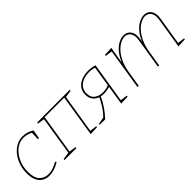

<svg xmlns="http://www.w3.org/2000/svg" viewBox="145 -1352 2181 2181"><g transform="rotate(-45 1235.5 -261.0)"><path d="M224 6Q177 6 139.5 -15Q102 -36 80 -81Q58 -126 58 -197Q58 -265 78.5 -325Q99 -385 135 -430.5Q171 -476 219 -502Q267 -528 322 -528Q354 -528 389 -518Q424 -508 458 -486L440 -382H422L426 -488L430 -479Q373 -509 320 -509Q268 -509 224 -484Q180 -459 147.5 -415Q115 -371 97 -315.5Q79 -260 79 -198Q79 -101 121.5 -57.5Q164 -14 228 -14Q263 -14 302 -26.5Q341 -39 380 -63L389 -47Q347 -21 304.5 -7.5Q262 6 224 6Z M887 2 969 -512 976 -503 645 -504 655 -512 576 -21 571 -29 662 -15 659 0H467L470 -15L565 -29L557 -21L633 -502L640 -492L548 -505L550 -520L648 -522H1076L1074 -508L977 -492L987 -499L910 -21L905 -28L995 -17L993 -2Z M1319 -215Q1275 -215 1238.5 -231Q1202 -247 1181 -279Q1160 -311 1160 -358Q1160 -414 1189 -451.5Q1218 -489 1266.5 -508.5Q1315 -528 1373 -528Q1399 -528 1426 -524Q1453 -520 1479 -512L1468 -493Q1443 -501 1418 -505Q1393 -509 1369 -509Q1317 -509 1274 -491.5Q1231 -474 1205.5 -440.5Q1180 -407 1180 -358Q1180 -294 1221.5 -264Q1263 -234 1322 -234Q1370 -234 1418 -253L1416 -231Q1391 -223 1366.5 -219Q1342 -215 1319 -215ZM1034 0 1036 -14 1126 -31 1115 -24Q1165 -74 1197.5 -125Q1230 -176 1258 -237L1274 -226Q1245 -162 1208.5 -107.5Q1172 -53 1122 0ZM1377 2 1458 -511 1479 -512 1400 -19 1393 -29 1486 -17 1484 -2Z M2297 2 2355 -361Q2364 -414 2353.5 -446.5Q2343 -479 2320.5 -494Q2298 -509 2270 -509Q2237 -509 2199 -489.5Q2161 -470 2125 -430.5Q2089 -391 2060.5 -330.5Q2032 -270 2019 -187L1989 0H1969L2027 -361Q2036 -414 2025.5 -446.5Q2015 -479 1992.5 -494Q1970 -509 1942 -509Q1910 -509 1872 -489.5Q1834 -470 1797.5 -430.5Q1761 -391 1732.5 -330.5Q1704 -270 1691 -187L1661 0H1641L1721 -502L1727 -492L1636 -505L1638 -520L1745 -525L1708 -302L1703 -301Q1735 -386 1777 -435.5Q1819 -485 1863 -506.5Q1907 -528 1943 -528Q1977 -528 2004 -510.5Q2031 -493 2044 -456Q2057 -419 2047 -360L2037 -298L2031 -301Q2063 -386 2105 -435.5Q2147 -485 2191 -506.5Q2235 -528 2271 -528Q2305 -528 2332 -510.5Q2359 -493 2372 -456Q2385 -419 2375 -360L2320 -19L2313 -29L2406 -17L2404 -2Z"/></g></svg>

Font: Bitter Thin
Style: Italic
Weight: 100
Italic angle: -9°
Designer: Sol Matas, and Bitter project Authors
Foundry: Sol Matas
Version: Version 2.002